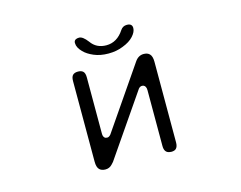

<svg xmlns="http://www.w3.org/2000/svg" viewBox="-93 -792 1186 946"><g transform="rotate(-15 500.0 -318.5)"><path d="M588.9 -631.8Q553.7 -578.1 499 -578.1Q448.2 -578.1 420.9 -617.2Q396.5 -649.4 377.9 -649.4Q354.5 -649.4 351.6 -632.8Q351.6 -630.9 351.6 -627.9Q351.6 -605.5 375 -582Q392.6 -563.5 424.8 -549.8Q457 -536.1 498.5 -536.1Q540 -536.1 573.2 -549.8Q609.4 -563.5 628.9 -585Q648.4 -606.4 648.4 -626Q648.4 -637.7 642.6 -642.6Q636.7 -649.4 621.1 -649.4Q600.6 -649.4 588.9 -631.8ZM636.7 -312.5V-27.3Q636.7 6.8 663.1 10.7Q667 11.7 671.9 11.7Q688.5 11.7 696.3 3.9Q706.1 -5.9 706.1 -27.3V-438.5Q706.1 -466.8 694.3 -478.5Q683.6 -489.3 664.1 -489.3Q636.7 -489.3 619.1 -462.9Q404.3 -150.4 403.3 -148.4Q394.5 -137.7 385.3 -137.7Q376 -137.7 371.6 -142.1Q367.2 -146.5 365.7 -151.9Q364.3 -157.2 364.3 -164.1V-450.2Q364.3 -471.7 355.5 -480.5Q346.7 -489.3 329.1 -489.3Q311.5 -489.3 302.7 -480.5Q293.9 -471.7 293.9 -450.2V-39.1Q293.9 -10.7 305.7 1Q316.4 11.7 336.4 11.7Q356.4 11.7 370.1 -2.9L380.9 -14.6L597.7 -330.1Q605.5 -339.8 616.2 -339.8Q624 -339.8 628.9 -335L632.8 -330.1Q636.7 -323.2 636.7 -312.5Z"/></g></svg>

Font: FakePearl
Style: ExtraLight
Weight: 300
Version: Version 1.2